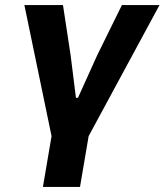

<svg xmlns="http://www.w3.org/2000/svg" viewBox="-20 -536 648 756"><path d="M183 0 76 -516H228L258 -319L279 -151H287L363 -319L460 -516H608L329 0L295 200H149Z"/></svg>

Font: iA Writer Mono V
Style: Regular
Weight: 400
Italic angle: -9.5°
Designer: Mike Abbink, Paul van der Laan, Pieter van Rosmalen
Foundry: Bold Monday
Version: Version 2.000